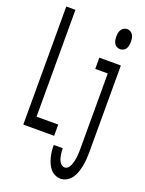

<svg xmlns="http://www.w3.org/2000/svg" viewBox="-174 -817 849 1123"><g transform="rotate(20 250.0 -256.0)"><path d="M37 0V-735H94V-70H229V0ZM418 -608Q407 -608 397 -613Q387 -618 381.5 -627.5Q376 -637 374 -648Q372 -659 372 -670Q372 -681 374 -692Q376 -703 381.5 -712.5Q387 -722 397 -727.5Q407 -733 418 -733Q428 -733 438 -727.5Q448 -722 453.5 -712.5Q459 -703 461 -692Q463 -681 463 -670Q463 -659 461 -648Q459 -637 453.5 -627.5Q448 -618 438 -613Q428 -608 418 -608ZM349 223Q330 223 313 214.5Q296 206 284.5 192Q273 178 265.5 160.5Q258 143 253.5 125Q249 107 247 88.5Q245 70 245 51H301Q301 62 302 72Q303 82 304.5 92Q306 102 309 112Q312 122 317 131Q322 140 330.5 146.5Q339 153 349 153Q362 153 371 143Q380 133 384.5 121Q389 109 392 96.5Q395 84 396.5 71Q398 58 398.5 45.5Q399 33 399 20V-450H321V-520H455V20Q455 41 453.5 62.5Q452 84 448 104.5Q444 125 437.5 145Q431 165 419 183Q407 201 388.5 212Q370 223 349 223Z"/></g></svg>

Font: Iosevka www.saffi
Style: Regular
Weight: 400
Monospace: yes
Designer: Belleve Invis
Foundry: Belleve Invis
Version: Version 22.0.2; ttfautohint (v1.8.3)